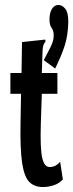

<svg xmlns="http://www.w3.org/2000/svg" viewBox="-20 -744 296 776"><path d="M154 12Q119 12 98.5 -8.5Q78 -29 69.5 -85Q61 -141 63 -248L65 -365H22V-449H67L69 -574L153 -583L163 -584L164 -577Q159 -570 156 -563Q153 -556 152 -539L149 -449H212V-365H149L145 -243Q142 -144 150.5 -106.5Q159 -69 180 -69Q195 -69 206 -75.5Q217 -82 223 -91L234 -19Q219 -2 196.5 5Q174 12 154 12ZM203 -467 157 -501Q170 -525 184 -553Q198 -581 197 -602Q197 -620 188.5 -631.5Q180 -643 180 -665Q180 -692 190 -708Q200 -724 216 -724Q231 -724 243.5 -709Q256 -694 256 -656Q255 -602 242 -561Q229 -520 203 -467Z"/></svg>

Font: Inconsolata UltraCondensed ExtraBold
Style: Regular
Weight: 800
Width: 1
Monospace: yes
Designer: Raph Levien, Cyreal, Brenton Simpson
Foundry: Raph Levien, Cyreal, Google
Version: Version 3.001; ttfautohint (v1.8.2.53-6de2)